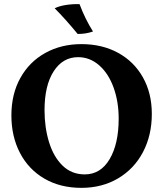

<svg xmlns="http://www.w3.org/2000/svg" viewBox="-20 -898 788 927"><path d="M35 -341Q35 -444 78.5 -522Q122 -600 199 -642.5Q276 -685 373 -685Q473 -685 550 -643Q627 -601 670 -524.5Q713 -448 713 -348Q713 -245 670.5 -164Q628 -83 550.5 -37Q473 9 373 9Q271 9 194.5 -35.5Q118 -80 76.5 -159.5Q35 -239 35 -341ZM553 -325Q553 -407 528.5 -475Q504 -543 459 -582.5Q414 -622 357 -622Q283 -622 239 -553.5Q195 -485 195 -366Q195 -282 217 -211Q239 -140 282.5 -98Q326 -56 389 -56Q466 -56 509.5 -130Q553 -204 553 -325ZM244 -858Q266 -869 298.5 -874Q331 -879 364 -878Q391 -806 429 -746Q396 -734 355 -734Q295 -807 244 -858Z"/></svg>

Font: Vollkorn SC
Style: Bold
Weight: 700
Designer: Friedrich Althausen
Foundry: Friedrich Althausen
Version: Version 4.015